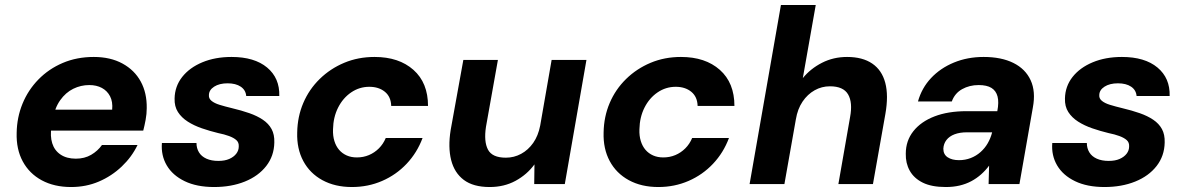

<svg xmlns="http://www.w3.org/2000/svg" viewBox="-20 -740 4767 772"><path d="M266 12Q198 12 148 -15Q98 -42 71.5 -91Q45 -140 47 -206Q48 -268 70.5 -323Q93 -378 134.5 -420.5Q176 -463 232.5 -487Q289 -511 357 -511Q424 -511 472.5 -484.5Q521 -458 546 -412Q571 -366 570 -305Q570 -282 565.5 -258Q561 -234 556 -215H146L161 -299H431Q434 -331 422.5 -353Q411 -375 389.5 -386.5Q368 -398 339 -398Q305 -398 274.5 -383Q244 -368 222 -337Q200 -306 192 -259L187 -230Q181 -193 190 -164Q199 -135 223.5 -118.5Q248 -102 285 -102Q320 -102 346.5 -117.5Q373 -133 390 -157H533Q510 -109 469.5 -70.5Q429 -32 377.5 -10Q326 12 266 12Z M841 12Q771 12 722.5 -11.5Q674 -35 650.5 -75Q627 -115 631 -165H770Q770 -144 780 -127.5Q790 -111 810 -102Q830 -93 858 -93Q884 -93 902 -101Q920 -109 930 -122Q940 -135 940 -151Q941 -167 930.5 -176.5Q920 -186 901 -193Q882 -200 857 -205Q824 -213 792 -224Q760 -235 735 -251Q710 -267 695.5 -289.5Q681 -312 682 -344Q683 -393 712.5 -430.5Q742 -468 793.5 -489.5Q845 -511 911 -511Q1003 -511 1054 -468.5Q1105 -426 1103 -354H970Q968 -378 948 -391.5Q928 -405 895 -405Q862 -405 841 -391.5Q820 -378 820 -357Q819 -344 830.5 -334.5Q842 -325 863 -318.5Q884 -312 913 -305Q951 -296 982.5 -285Q1014 -274 1037 -258.5Q1060 -243 1072 -221Q1084 -199 1083 -167Q1082 -113 1050.5 -72.5Q1019 -32 964.5 -10Q910 12 841 12Z M1395 12Q1327 12 1276.5 -15.5Q1226 -43 1199.5 -92.5Q1173 -142 1175 -207Q1176 -271 1199.5 -326Q1223 -381 1265.5 -422.5Q1308 -464 1364 -487.5Q1420 -511 1486 -511Q1584 -511 1642.5 -459Q1701 -407 1701 -314H1553Q1552 -351 1527.5 -371Q1503 -391 1465 -391Q1425 -391 1392 -368.5Q1359 -346 1339.5 -307.5Q1320 -269 1319 -220Q1318 -194 1324.5 -173Q1331 -152 1343.5 -137.5Q1356 -123 1374 -115Q1392 -107 1415 -107Q1441 -107 1463.5 -116.5Q1486 -126 1503.5 -143.5Q1521 -161 1531 -185H1679Q1657 -126 1615 -81.5Q1573 -37 1516.5 -12.5Q1460 12 1395 12Z M1949 12Q1883 12 1845 -16.5Q1807 -45 1794 -96.5Q1781 -148 1792 -217L1843 -499H1982L1934 -230Q1925 -171 1942 -138.5Q1959 -106 2014 -106Q2047 -106 2075.5 -121.5Q2104 -137 2124 -165.5Q2144 -194 2152 -235L2198 -499H2338L2251 0H2128L2129 -79Q2099 -38 2053 -13Q2007 12 1949 12Z M2627 12Q2559 12 2508.5 -15.5Q2458 -43 2431.5 -92.5Q2405 -142 2407 -207Q2408 -271 2431.5 -326Q2455 -381 2497.5 -422.5Q2540 -464 2596 -487.5Q2652 -511 2718 -511Q2816 -511 2874.5 -459Q2933 -407 2933 -314H2785Q2784 -351 2759.5 -371Q2735 -391 2697 -391Q2657 -391 2624 -368.5Q2591 -346 2571.5 -307.5Q2552 -269 2551 -220Q2550 -194 2556.5 -173Q2563 -152 2575.5 -137.5Q2588 -123 2606 -115Q2624 -107 2647 -107Q2673 -107 2695.5 -116.5Q2718 -126 2735.5 -143.5Q2753 -161 2763 -185H2911Q2889 -126 2847 -81.5Q2805 -37 2748.5 -12.5Q2692 12 2627 12Z M2994 0 3120 -720H3260L3208 -426Q3239 -464 3285 -487.5Q3331 -511 3386 -511Q3448 -511 3487 -484.5Q3526 -458 3539.5 -407Q3553 -356 3540 -282L3490 0H3351L3398 -269Q3409 -328 3390 -360.5Q3371 -393 3317 -393Q3284 -393 3255.5 -377Q3227 -361 3207 -331.5Q3187 -302 3180 -260L3134 0Z M3783 12Q3726 12 3690.5 -5.5Q3655 -23 3638 -53.5Q3621 -84 3622 -122Q3622 -174 3652.5 -212.5Q3683 -251 3737.5 -272Q3792 -293 3867 -293H3990Q3997 -329 3991 -352Q3985 -375 3966.5 -386.5Q3948 -398 3915 -398Q3878 -398 3848.5 -381.5Q3819 -365 3807 -332H3671Q3686 -386 3723.5 -426Q3761 -466 3815.5 -488.5Q3870 -511 3935 -511Q4006 -511 4054.5 -487Q4103 -463 4124 -417.5Q4145 -372 4133 -308L4079 0H3955L3957 -74Q3943 -55 3925 -39Q3907 -23 3885.5 -11.5Q3864 0 3838.5 6Q3813 12 3783 12ZM3836 -96Q3861 -96 3883 -104.5Q3905 -113 3922.5 -128.5Q3940 -144 3951.5 -164Q3963 -184 3969 -207V-208H3868Q3839 -208 3818 -200Q3797 -192 3785.5 -177Q3774 -162 3773 -142Q3773 -119 3790.5 -107.5Q3808 -96 3836 -96Z M4421 12Q4351 12 4302.5 -11.5Q4254 -35 4230.5 -75Q4207 -115 4211 -165H4350Q4350 -144 4360 -127.5Q4370 -111 4390 -102Q4410 -93 4438 -93Q4464 -93 4482 -101Q4500 -109 4510 -122Q4520 -135 4520 -151Q4521 -167 4510.5 -176.5Q4500 -186 4481 -193Q4462 -200 4437 -205Q4404 -213 4372 -224Q4340 -235 4315 -251Q4290 -267 4275.5 -289.5Q4261 -312 4262 -344Q4263 -393 4292.5 -430.5Q4322 -468 4373.5 -489.5Q4425 -511 4491 -511Q4583 -511 4634 -468.5Q4685 -426 4683 -354H4550Q4548 -378 4528 -391.5Q4508 -405 4475 -405Q4442 -405 4421 -391.5Q4400 -378 4400 -357Q4399 -344 4410.5 -334.5Q4422 -325 4443 -318.5Q4464 -312 4493 -305Q4531 -296 4562.5 -285Q4594 -274 4617 -258.5Q4640 -243 4652 -221Q4664 -199 4663 -167Q4662 -113 4630.5 -72.5Q4599 -32 4544.5 -10Q4490 12 4421 12Z"/></svg>

Font: DM Sans 20pt ExtraBold
Style: Italic
Weight: 800
Italic angle: -10°
Version: Version 4.004;gftools[0.9.30]